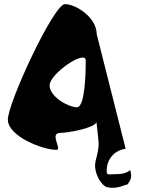

<svg xmlns="http://www.w3.org/2000/svg" viewBox="-20 -725 682 929"><path d="M18 -146C18 -66 186 0 253 0C283 0 216 -82 272 -82C302 -82 429 -102 447 -133L456 -49C463 2 440 46 440 74C440 126 473 171 495 180C547 193 583 168 596 168C615 144 619 128 610 98C589 117 557 118 529 118C516 118 500 122 497 112C491 52 530 2 588 -5L448 -559C448 -640 348 -705 294 -705C240 -705 18 -228 18 -146ZM220 -312C220 -368 395 -488 395 -432C395 -376 392 -206 352 -206C312 -206 220 -256 220 -312Z"/></svg>

Font: Ampere
Style: SuCnd
Weight: 400
Version: Version 1